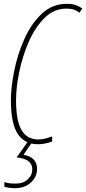

<svg xmlns="http://www.w3.org/2000/svg" viewBox="-20 -745 451 1005"><path d="M179 10Q213 10 253 -4V-31Q212 -15 181 -15Q122 -15 93 -63.5Q64 -112 64 -221Q64 -286 80.5 -367.5Q97 -449 130 -525Q163 -601 212.5 -650.5Q262 -700 328 -700Q373 -700 395 -678L411 -700Q397 -711 378 -718Q359 -725 330 -725Q253 -725 197.5 -672Q142 -619 106.5 -538.5Q71 -458 54 -372Q37 -286 37 -221Q37 -98 73 -44Q109 10 179 10ZM60 240Q109 240 141.5 210.5Q174 181 174 138Q174 78 103 65L148 0H123L67 79Q149 87 149 141Q149 172 125 194Q101 216 62 216Q39 216 25 213.5Q11 211 3 208V233Q13 235 25.5 237.5Q38 240 60 240Z"/></svg>

Font: Noto Sans Display Condensed Thin
Style: Italic
Weight: 250
Width: 3
Italic angle: -12°
Designer: Monotype Design Team
Foundry: Monotype Imaging Inc.
Version: Version 1.900